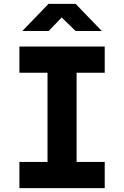

<svg xmlns="http://www.w3.org/2000/svg" viewBox="-20 -970 640 990"><path d="M95 -810H231L298 -880L370 -810H505L370 -950H230ZM80 0H520V-135H375V-595H520V-730H80V-595H225V-135H80Z"/></svg>

Font: JetBrains Mono ExtraBold
Style: Regular
Weight: 800
Monospace: yes
Designer: Philipp Nurullin, Konstantin Bulenkov
Foundry: JetBrains
Version: Version 2.305